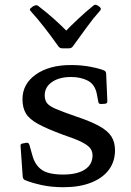

<svg xmlns="http://www.w3.org/2000/svg" viewBox="-20 -774 549 803"><path d="M398 -744Q405 -737 399 -730Q371 -699 343.5 -661Q316 -623 284 -579Q278 -572 269 -572H240Q231 -572 225 -579Q194 -623 165 -660Q136 -697 108 -728Q101 -735 110 -741Q113 -744 116.5 -746.5Q120 -749 124 -750Q133 -755 140 -749Q173 -724 205 -695.5Q237 -667 268 -635H246Q277 -667 308 -696Q339 -725 370 -750Q377 -757 386 -752Q389 -751 392 -748.5Q395 -746 398 -744ZM295 -288Q358 -267 394.5 -247Q431 -227 446 -203Q461 -179 461 -146Q461 -98 435 -63.5Q409 -29 360.5 -10Q312 9 245 9Q194 9 152 -0.5Q110 -10 84 -21Q76 -25 75 -35L66 -164Q65 -173 75 -174L91 -177Q100 -178 103 -168L116 -122Q127 -83 155 -63.5Q183 -44 244 -44Q303 -44 335 -65Q367 -86 367 -124Q367 -142 356.5 -155Q346 -168 319.5 -181Q293 -194 245 -210Q177 -235 139.5 -255.5Q102 -276 88 -300Q74 -324 74 -359Q74 -423 130 -462.5Q186 -502 277 -502Q321 -502 359.5 -494.5Q398 -487 416 -479Q424 -475 424 -465L429 -350Q429 -341 419 -340L402 -339Q392 -339 391 -349L385 -381Q377 -421 347.5 -436.5Q318 -452 277 -452Q228 -452 197.5 -431Q167 -410 167 -375Q167 -356 176 -343.5Q185 -331 212.5 -319Q240 -307 295 -288Z"/></svg>

Font: Hahmlet
Style: Regular
Weight: 400
Designer: Minjoo Ham & Mark Frömberg
Foundry: hypertype
Version: Version 1.001; ttfautohint (v1.8.3)